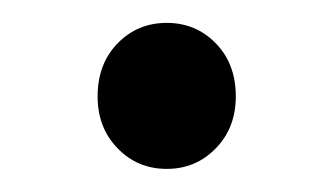

<svg xmlns="http://www.w3.org/2000/svg" viewBox="-20 -495 290 167"><path d="M64.9 -411.1Q64.9 -439.5 82.3 -457.3Q99.6 -475.1 125 -475.1Q150.4 -475.1 167.7 -457.3Q185.1 -439.5 185.1 -411.1Q185.1 -383.8 167.7 -366Q150.4 -348.1 125 -348.1Q99.6 -348.1 82.3 -366Q64.9 -383.8 64.9 -411.1Z"/></svg>

Font: Source Sans Pro
Style: Regular
Weight: 400
Designer: Paul D. Hunt
Foundry: Adobe Systems Incorporated
Version: Version 3.006;hotconv 1.0.111;makeotfexe 2.5.65597